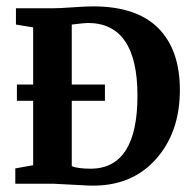

<svg xmlns="http://www.w3.org/2000/svg" viewBox="-20 -576 607 602"><path d="M33 -260V-311H84V-490L30 -499V-550H143Q166 -550 207 -553Q248 -556 272 -556Q408 -556 476 -488Q544 -420 544 -294Q544 -160 467.5 -75.5Q391 9 263 6L146 0H28V-48L84 -58V-260ZM205 -499V-311H309V-260H205V-55Q224 -47 267 -47Q411 -50 411 -276Q411 -504 255 -504Q245 -504 205 -499Z"/></svg>

Font: Aikya
Style: Bold
Weight: 700
Designer: Neelakash Kshetrimayum (Latin subset based on Merriweather by Eben Sorkin)
Foundry: Brand New Type
Version: Version 1.00 b005